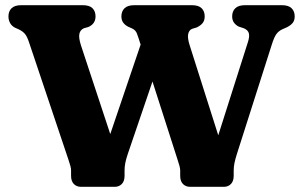

<svg xmlns="http://www.w3.org/2000/svg" viewBox="-20 -720 1158 740"><path d="M525 -556.9 613.7 -540.9 471.9 -124.8Q465.6 -105.9 462.8 -91.3Q460.1 -76.7 460.1 -63.6V-42.8Q460.1 -21.5 449.3 -10.7Q438.6 0 422.7 0H291.7Q275.5 0 264.7 -10.7Q253.9 -21.5 253.9 -42.8V-63.6Q253.9 -70.4 251 -81.3Q248 -92.3 243.9 -104.2L91.6 -557.8Q84.5 -578.9 76.7 -588.6Q68.9 -598.3 54.3 -605.9L38 -613.2Q25.4 -619.6 19 -631Q12.6 -642.4 12.6 -656.8Q12.6 -676.8 24.7 -688.4Q36.8 -700 62 -700H298.8Q324.5 -700 336.3 -688.4Q348.2 -676.8 348.2 -656.8Q348.2 -628.3 320.8 -616L303 -611Q289.1 -604.7 285.9 -589.5Q282.7 -574.3 292.1 -545L432.8 -119L357.3 -62.8ZM874.8 -656.8Q874.8 -676.8 887.1 -688.4Q899.4 -700 924.2 -700H1066.4Q1091.7 -700 1103.7 -688.4Q1115.8 -676.7 1115.8 -656.8Q1115.8 -642 1108.6 -632.4Q1101.4 -622.8 1085.6 -614.8L1068.1 -607.1Q1053.5 -600.3 1044.8 -588.1Q1036.1 -575.9 1026.8 -545.8L892.5 -124.8Q886.6 -105.9 883.6 -91.3Q880.7 -76.7 880.7 -63.6V-42.8Q880.7 -21.5 869.9 -10.7Q859.2 0 843.3 0H712.3Q696.1 0 685.3 -10.7Q674.5 -21.5 674.5 -42.8V-63.6Q674.5 -70.4 671.5 -81.3Q668.5 -92.3 664.5 -104.2L518.9 -557.8Q511.8 -580.5 507.2 -592Q502.6 -603.5 490 -609.9L473.7 -617.2Q461.9 -623.2 454.9 -632.8Q447.9 -642.4 447.9 -656.8Q447.9 -676.8 460.2 -688.4Q472.5 -700 497.3 -700H719.5Q745.2 -700 757 -688.4Q768.9 -676.8 768.9 -656.8Q768.9 -641.2 761.3 -631.5Q753.7 -621.8 738.7 -614.4L719.7 -608.6Q708.2 -603.5 705.2 -588.3Q702.2 -573.1 711.2 -545L846.5 -119L778 -62.8L935.2 -556.8Q942.3 -578.3 939.3 -591.1Q936.4 -603.8 920 -611L899.8 -617.6Q888.4 -623.4 881.6 -633.1Q874.8 -642.8 874.8 -656.8Z"/></svg>

Font: Fraunces SuperSoft Wonky
Style: Regular
Weight: 900
Version: Version 1.000;[b76b70a41]